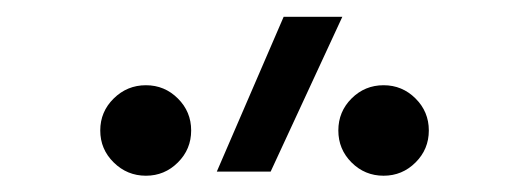

<svg xmlns="http://www.w3.org/2000/svg" viewBox="-20 -815 626 230"><path d="M239.7 -609.4 319.8 -794.9H390.1L304.2 -609.4ZM154.8 -604.5Q132.3 -604.5 116.2 -620.4Q100.1 -636.2 100.1 -658.7Q100.1 -681.2 116.2 -697Q132.3 -712.9 154.8 -712.9Q177.2 -712.9 193.1 -697Q209 -681.2 209 -658.7Q209 -636.2 193.1 -620.4Q177.2 -604.5 154.8 -604.5ZM439.5 -604.5Q417 -604.5 401.1 -620.4Q385.3 -636.2 385.3 -658.7Q385.3 -681.2 401.1 -697Q417 -712.9 439.5 -712.9Q461.9 -712.9 477.8 -697Q493.7 -681.2 493.7 -658.7Q493.7 -636.2 477.8 -620.4Q461.9 -604.5 439.5 -604.5Z"/></svg>

Font: Cascadia Code NF Light
Style: Regular
Weight: 300
Monospace: yes
Designer: Aaron Bell
Foundry: Saja Typeworks
Version: Version 2404.023; ttfautohint (v1.8.4)